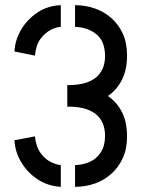

<svg xmlns="http://www.w3.org/2000/svg" viewBox="-20 -720 546 742"><path d="M270 2V-82Q302 -83 328 -95Q354 -107 370 -132Q386 -157 386 -196Q386 -216 380 -235.5Q374 -255 358.5 -271.5Q343 -288 314.5 -298Q286 -308 240 -308V-391Q286 -391 314.5 -401Q343 -411 358.5 -427.5Q374 -444 380 -463.5Q386 -483 386 -502Q386 -561 352 -588Q318 -615 270 -616V-700Q310 -700 346 -687.5Q382 -675 410 -650.5Q438 -626 454.5 -590Q471 -554 471 -506Q471 -450 451 -411Q431 -372 397 -349Q431 -326 451 -287.5Q471 -249 471 -192Q471 -145 454.5 -109Q438 -73 410 -48Q382 -23 346 -10.5Q310 2 270 2ZM215 2Q164 -1 124.5 -27.5Q85 -54 61.5 -94Q38 -134 36 -178L115 -193Q119 -153 137 -128.5Q155 -104 177 -93.5Q199 -83 215 -82ZM115 -505 36 -521Q38 -565 61.5 -605Q85 -645 124.5 -671.5Q164 -698 215 -700V-616Q199 -616 177 -605Q155 -594 137 -570.5Q119 -547 115 -505Z"/></svg>

Font: Stick No Bills ExtraLight Medium
Style: Regular
Weight: 500
Version: Version 2.000